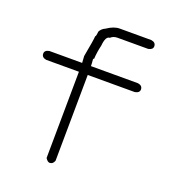

<svg xmlns="http://www.w3.org/2000/svg" viewBox="-123 -765 745 839"><g transform="rotate(20 250.0 -346.0)"><path d="M291 -673.8H437.5Q459 -670.4 459 -652.3Q459 -636.7 437.5 -632.8H294.9Q275.9 -632.8 263.7 -621.1Q244.1 -621.1 240.2 -576.2Q232.4 -544.4 230.5 -511.7Q226.6 -511.2 226.6 -507.8Q228.5 -487.8 228.5 -476.6H447.3Q468.8 -473.1 468.8 -455.1Q468.8 -439.5 447.3 -435.5H228.5L224.6 -35.2Q218.3 -17.6 203.1 -17.6Q193.4 -17.6 183.6 -33.2L187.5 -435.5H35.2Q13.7 -439 13.7 -457Q13.7 -472.7 35.2 -476.6H187.5L185.5 -507.8Q201.2 -591.8 201.2 -605.5Q205.1 -605.5 207 -628.9Q214.4 -644.5 232.4 -652.3Q263.7 -673.8 291 -673.8Z"/></g></svg>

Font: CEF Fonts CJK Mono
Style: Regular
Weight: 400
Designer: PartyBoss (派对大魔王)
Version: Release 2.25